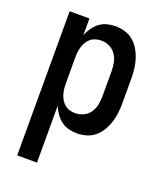

<svg xmlns="http://www.w3.org/2000/svg" viewBox="-138 -627 775 920"><g transform="rotate(20 250.0 -166.5)"><path d="M60 205V-530H161V-445Q169 -465 181.5 -483Q194 -501 211 -514Q228 -527 249 -532.5Q270 -538 292 -538Q316 -538 340 -531Q364 -524 383 -508Q402 -492 414.5 -471Q427 -450 434.5 -426.5Q442 -403 445 -378.5Q448 -354 448 -330V-200Q448 -176 445 -151.5Q442 -127 434.5 -103.5Q427 -80 414.5 -59Q402 -38 383 -22Q364 -6 340 1Q316 8 292 8Q270 8 249 2.5Q228 -3 211 -16Q194 -29 181.5 -47Q169 -65 161 -85V205ZM251 -80Q273 -80 293 -89.5Q313 -99 325.5 -117Q338 -135 342.5 -156.5Q347 -178 347 -200V-330Q347 -352 342.5 -373.5Q338 -395 325.5 -413Q313 -431 293 -440.5Q273 -450 251 -450Q237 -450 223 -446Q209 -442 198 -433Q187 -424 179.5 -411.5Q172 -399 168 -385.5Q164 -372 162.5 -358Q161 -344 161 -330V-200Q161 -186 162.5 -172Q164 -158 168 -144.5Q172 -131 179.5 -118.5Q187 -106 198 -97Q209 -88 223 -84Q237 -80 251 -80Z"/></g></svg>

Font: iosevka_custom_sans_ss08 SmBd
Style: Regular
Weight: 600
Designer: Belleve Invis
Foundry: Belleve Invis
Version: Version 10.3.0; ttfautohint (v1.8.3)